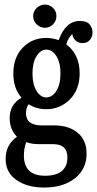

<svg xmlns="http://www.w3.org/2000/svg" viewBox="-20 -673 430 851"><path d="M127 -602.1Q127 -623 142.8 -637.9Q158.7 -652.8 179.2 -652.8Q199.7 -652.8 214.8 -638.2Q230 -623.5 230 -602.1Q230 -580.1 214.8 -564.9Q199.7 -549.8 179.2 -549.8Q158.7 -549.8 142.8 -564.9Q127 -580.1 127 -602.1ZM300.8 -522Q282.2 -507.3 273.9 -476.1Q333 -432.1 333 -347.2Q333 -276.4 290 -232.7Q247.1 -189 185.1 -189Q141.1 -189 106.9 -210.9Q95.2 -194.8 95.2 -171.9Q95.2 -117.2 165 -117.2H220.2Q284.7 -117.2 324.2 -84.5Q363.8 -51.8 363.8 7.8Q363.8 76.2 312.3 117.2Q260.7 158.2 175.8 158.2Q100.1 158.2 52.5 124.5Q4.9 90.8 4.9 32.2Q4.9 -31.7 55.2 -66.9Q22.9 -99.1 22.9 -149.9Q22.9 -209.5 75.2 -240.2Q39.1 -280.8 39.1 -347.2Q39.1 -418.5 80.8 -461.7Q122.6 -504.9 185.1 -504.9Q211.9 -504.9 240.2 -495.1Q270.5 -580.1 334 -580.1Q365.2 -580.1 377.7 -564.2Q390.1 -548.3 390.1 -530.8Q390.1 -508.8 377.9 -495.4Q365.7 -481.9 346.2 -481.9Q328.1 -481.9 315.2 -493.4Q302.2 -504.9 300.8 -522ZM185.1 -241.2Q211.4 -241.2 229.7 -269.8Q248 -298.3 248 -347.2Q248 -396 229.7 -424.6Q211.4 -453.1 185.1 -453.1Q160.2 -453.1 142.1 -424.6Q124 -396 124 -347.2Q124 -298.3 142.1 -269.8Q160.2 -241.2 185.1 -241.2ZM214.8 -34.2H147.9Q122.1 -34.2 96.2 -43Q85.9 -15.6 85.9 16.1Q85.9 106 180.2 106Q228 106 253.4 85.4Q278.8 64.9 278.8 24.9Q278.8 -34.2 214.8 -34.2Z"/></svg>

Font: Margherita Semibold
Style: Regular
Weight: 600
Designer: James Puckett
Foundry: Dunwich Type Founders
Version: Version 1.008;hotconv 1.0.109;makeotfexe 2.5.65596